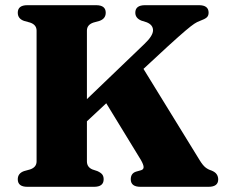

<svg xmlns="http://www.w3.org/2000/svg" viewBox="-20 -720 870 740"><path d="M315 -98Q315 -76 336 -67L355.5 -60.5Q369.5 -54 374.5 -47Q379.5 -40 379.5 -29Q379.5 0 342.5 0H85.5Q48.5 0 48.5 -29Q48.5 -52 72.5 -60.5L96 -67Q121 -75.5 121 -98V-602Q121 -624.5 96 -633L72.5 -639.5Q48.5 -648 48.5 -671Q48.5 -700 85.5 -700H350.5Q387.5 -700 387.5 -671Q387.5 -648 363.5 -639.5L340 -633Q315 -624.5 315 -602V-338L535.5 -549.5Q569.5 -581.5 569.8 -602.8Q570 -624 545.5 -634L525 -640.5Q501.5 -650 501.5 -671Q501.5 -700 539 -700H747Q784 -700 784 -671Q784 -659.5 777 -653Q770 -646.5 749.5 -639Q739.5 -635.5 728.5 -628.2Q717.5 -621 694.8 -601.8Q672 -582.5 627.5 -542L533 -454.5L750.5 -101Q762 -82.5 772.2 -74.5Q782.5 -66.5 794.5 -63Q809.5 -57 815.2 -48.2Q821 -39.5 821 -28.5Q821 0 783.5 0H521.5Q484 0 484 -29Q484 -52 504.5 -58.5L524 -64Q533.5 -67 533.5 -76Q533.5 -85 523 -103.5L389.5 -322L315 -252.5Z"/></svg>

Font: Fraunces 9pt
Style: Bold
Weight: 700
Version: Version 1.000;[b76b70a41]